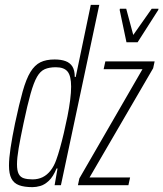

<svg xmlns="http://www.w3.org/2000/svg" viewBox="-20 -763 673 791"><path d="M114 8Q80 8 58.5 0Q37 -8 27 -27.5Q17 -47 17 -81Q17 -110 23.5 -153.5Q30 -197 42 -255Q59 -335 73.5 -386.5Q88 -438 105.5 -466.5Q123 -495 146.5 -506.5Q170 -518 205 -518Q232 -518 250.5 -511Q269 -504 278.5 -488.5Q288 -473 288 -446H292L354 -743H389L231 0H205L217 -69H213Q199 -35 181.5 -18.5Q164 -2 146.5 3Q129 8 114 8ZM114 -24Q137 -24 155.5 -33Q174 -42 188.5 -60.5Q203 -79 212 -105Q219 -124 227 -152.5Q235 -181 243 -215Q251 -249 258 -284Q265 -319 269 -350.5Q273 -382 273 -406Q273 -450 258.5 -468Q244 -486 210 -486Q183 -486 164.5 -478Q146 -470 132.5 -446.5Q119 -423 106 -377Q93 -331 77 -255Q64 -194 57 -153Q50 -112 50 -86Q50 -60 57 -46.5Q64 -33 78.5 -28.5Q93 -24 114 -24ZM301 0 307 -28 567 -478H407L414 -510H617L611 -482L349 -32H516L509 0ZM501 -589 473 -722 474 -727H500L529 -619L605 -727H633L632 -722L547 -589Z"/></svg>

Font: Saira UltraCondensed Thin
Style: Italic
Weight: 250
Width: 1
Italic angle: -12°
Designer: Hector Gatti with collaboration of the Omnibus-Type team
Foundry: Omnibus-Type
Version: Version 1.101